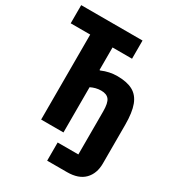

<svg xmlns="http://www.w3.org/2000/svg" viewBox="-209 -816 1019 1125"><g transform="rotate(30 300.0 -253.5)"><path d="M288 68H428V-223Q428 -280 411.5 -301.5Q395 -323 358 -323Q339 -323 321.5 -318.5Q304 -314 288 -306V0H137V-575H5V-698H420V-575H288V-422H293Q344 -444 397 -444Q462 -444 502 -422.5Q542 -401 560.5 -352Q579 -303 579 -219V42Q579 110 539.5 150.5Q500 191 422 191H288Z"/></g></svg>

Font: iA Writer Quattro V
Style: Regular
Weight: 400
Designer: Mike Abbink, Paul van der Laan, Pieter van Rosmalen, Oliver Reichenstein
Foundry: Information Architects Inc.
Version: Version 2.000